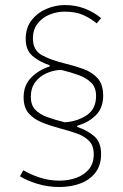

<svg xmlns="http://www.w3.org/2000/svg" viewBox="-20 -710 490 766"><path d="M288.1 -203.6Q328.1 -190.4 355.7 -166.7Q383.3 -143.1 383.3 -95.7Q383.3 -49.8 360.1 -20.5Q336.9 8.8 299.1 22.5Q261.2 36.1 216.8 36.1Q170.9 36.1 129.2 23.4Q87.4 10.7 59.6 -6.8L73.2 -30.8Q97.7 -15.6 136.2 -2.4Q174.8 10.7 216.8 10.7Q252.9 10.7 284.2 -0.5Q315.4 -11.7 334.7 -34.9Q354 -58.1 354 -94.7Q354 -128.4 335.9 -147.2Q317.9 -166 288.3 -176.8Q258.8 -187.5 224.6 -196.3Q182.6 -207.5 148.4 -221.2Q114.3 -234.9 94.2 -258.3Q74.2 -281.7 74.2 -321.8Q74.2 -370.6 105 -401.1Q135.7 -431.6 178.2 -444.8V-449.7Q135.7 -463.9 109.1 -487.3Q82.5 -510.7 82.5 -554.2Q82.5 -599.6 106.2 -629.6Q129.9 -659.7 165.8 -674.8Q201.7 -689.9 238.3 -689.9Q282.2 -689.9 319.3 -675.3Q356.4 -660.6 383.3 -637.7L365.7 -616.7Q341.8 -636.7 312 -650.1Q282.2 -663.6 237.8 -663.6Q207 -663.6 178 -651.9Q148.9 -640.1 130.1 -616.2Q111.3 -592.3 111.3 -556.2Q111.3 -510.3 146.2 -490.5Q181.2 -470.7 239.7 -456.5Q277.8 -447.3 312.5 -434.8Q347.2 -422.4 369.4 -397.9Q391.6 -373.5 391.6 -328.1Q391.6 -279.3 362.1 -250Q332.5 -220.7 288.1 -208.5ZM238.3 -222.2Q288.1 -225.1 325.7 -250.2Q363.3 -275.4 363.3 -327.1Q363.3 -360.8 344.2 -379.9Q325.2 -398.9 293.7 -410.4Q262.2 -421.9 223.6 -431.2Q193.8 -430.2 166 -418Q138.2 -405.8 120.6 -382.3Q103 -358.9 103 -323.7Q103 -291.5 120.1 -272.9Q137.2 -254.4 167.7 -243.2Q198.2 -231.9 238.3 -222.2Z"/></svg>

Font: Estedad-FD Thin
Style: Regular
Weight: 100
Designer: Amin Abedi
Version: Version 7.3